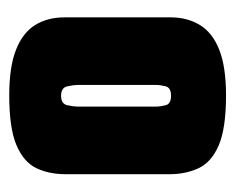

<svg xmlns="http://www.w3.org/2000/svg" viewBox="-68 -448 521 426"><g transform="rotate(-90 193.0 -235.5)"><path d="M194 5Q121 5 83.5 -11Q46 -27 32.5 -55.5Q19 -84 19 -120V-351Q19 -388 32.5 -416Q46 -444 83.5 -460Q121 -476 194 -476Q257 -476 295 -461Q333 -446 350 -418.5Q367 -391 367 -353V-118Q367 -81 350 -53Q333 -25 295 -10Q257 5 194 5ZM193 -117Q211 -117 214 -129Q217 -141 217 -150V-325Q217 -333 214 -347Q211 -361 193 -361Q175 -361 172 -347Q169 -333 169 -325V-150Q169 -141 172 -129Q175 -117 193 -117Z"/></g></svg>

Font: Smooch Sans Thin Black
Style: Regular
Weight: 900
Version: Version 1.010